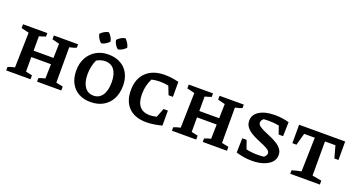

<svg xmlns="http://www.w3.org/2000/svg" viewBox="-45 -1414 3863 2071"><g transform="rotate(20 1887.0 -378.0)"><path d="M40 0V-40Q74 -54 118 -63L128 -465L40 -486V-530H319V-490Q302 -483 286 -478.5Q270 -474 245 -467V-301H473L477 -465L394 -486V-530H672V-490Q655 -483 635 -477Q615 -471 593 -467V-61L672 -45V0H394V-40Q414 -48 431 -53.5Q448 -59 467 -63L471 -228H245V-61L319 -45V0Z M1007 10Q929 10 871 -22.5Q813 -55 781.5 -115Q750 -175 750 -258Q750 -343 785 -406Q820 -469 880.5 -504Q941 -539 1019 -539Q1099 -539 1158 -507Q1217 -475 1249 -415.5Q1281 -356 1281 -275Q1281 -188 1247.5 -124Q1214 -60 1152.5 -25Q1091 10 1007 10ZM1016 -66Q1080 -66 1116.5 -118.5Q1153 -171 1153 -267Q1153 -359 1116.5 -409Q1080 -459 1011 -459Q988 -459 963 -452Q938 -445 914 -431Q878 -352 878 -261Q878 -169 914.5 -117.5Q951 -66 1016 -66ZM940 -766Q960 -748 973.5 -724.5Q987 -701 991 -676Q974 -657 950 -642.5Q926 -628 901 -625Q882 -641 867.5 -665Q853 -689 848 -715Q866 -734 890 -748Q914 -762 940 -766ZM1131 -766Q1150 -748 1164 -724.5Q1178 -701 1183 -676Q1166 -657 1142 -642.5Q1118 -628 1093 -625Q1051 -659 1040 -715Q1058 -734 1081.5 -748Q1105 -762 1131 -766Z M1650 9Q1519 9 1447.5 -61.5Q1376 -132 1376 -261Q1376 -392 1453 -466Q1530 -540 1666 -540Q1701 -540 1741.5 -535Q1782 -530 1827 -519V-347H1777L1739 -444Q1715 -449 1689.5 -451.5Q1664 -454 1639 -454Q1592 -454 1546 -443Q1525 -402 1514 -358Q1503 -314 1503 -262Q1503 -75 1659 -75Q1693 -75 1737 -86L1777 -189H1827V-17Q1726 9 1650 9Z M1942 0V-40Q1976 -54 2020 -63L2030 -465L1942 -486V-530H2221V-490Q2204 -483 2188 -478.5Q2172 -474 2147 -467V-301H2375L2379 -465L2296 -486V-530H2574V-490Q2557 -483 2537 -477Q2517 -471 2495 -467V-61L2574 -45V0H2296V-40Q2316 -48 2333 -53.5Q2350 -59 2369 -63L2373 -228H2147V-61L2221 -45V0Z M2861 10Q2772 10 2679 -18L2683 -183H2733L2767 -86Q2798 -79 2831 -75.5Q2864 -72 2898 -72Q2935 -72 2971 -76Q2981 -84 2990 -97Q2999 -110 2999 -124Q2999 -145 2976.5 -162Q2954 -179 2918.5 -194Q2883 -209 2843.5 -226Q2804 -243 2768.5 -265Q2733 -287 2710.5 -317Q2688 -347 2688 -388Q2688 -458 2754 -498.5Q2820 -539 2931 -539Q3014 -539 3093 -517L3089 -355H3038L3006 -447Q2948 -458 2888 -458Q2861 -458 2831 -456Q2818 -446 2810.5 -434.5Q2803 -423 2803 -409Q2803 -387 2825.5 -369.5Q2848 -352 2883.5 -336.5Q2919 -321 2958.5 -304Q2998 -287 3033.5 -265.5Q3069 -244 3091.5 -215Q3114 -186 3114 -146Q3114 -98 3082 -63.5Q3050 -29 2993 -9.5Q2936 10 2861 10Z M3738 -530V-318H3691L3653 -456H3533V-64L3640 -45V0H3300V-40Q3326 -48 3352.5 -55Q3379 -62 3406 -66L3416 -456H3294L3256 -318H3209V-530Z"/></g></svg>

Font: Piazzolla SC SemiBold
Style: Regular
Weight: 600
Designer: Juan Pablo del Peral
Foundry: Huerta Tipografica
Version: Version 1.330